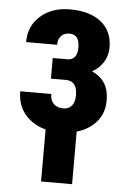

<svg xmlns="http://www.w3.org/2000/svg" viewBox="-54 -578 562 852"><g transform="rotate(5 226.5 -152.0)"><path d="M274.9 -372.1Q274.9 -430.2 231 -430.2Q207 -430.2 193.4 -416.3Q179.7 -402.3 179.7 -376H41.5Q41.5 -447.8 92.3 -492.7Q143.1 -537.6 223.6 -537.6Q312 -537.6 362.3 -497.3Q412.6 -457 412.6 -383.8Q412.6 -348.6 394.5 -319.1Q376.5 -289.6 344.2 -272Q420.4 -239.7 420.4 -149.4Q420.4 -77.1 366.7 -33.7Q313 9.8 223.1 9.8Q139.6 9.8 87.2 -35.4Q34.7 -80.6 34.7 -156.2H172.9Q172.9 -128.4 188.5 -112.8Q204.1 -97.2 231 -97.2Q256.3 -97.2 269.5 -114Q282.7 -130.9 282.7 -160.2Q282.7 -222.2 234.4 -224.1H165.5V-315.9H231Q274.9 -316.4 274.9 -372.1ZM299.8 234.4H161.6V-41H299.8Z"/></g></svg>

Font: Roboto Condensed
Style: Bold
Weight: 700
Designer: Google
Version: Version 2.134; 2016